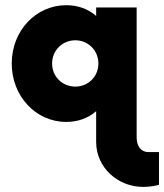

<svg xmlns="http://www.w3.org/2000/svg" viewBox="-20 -463 635 743"><path d="M553.7 125.5C525.9 125.5 508.8 103 508.8 68.8V-434.1H352.1V-401.4C321.8 -427.7 282.7 -442.9 236.3 -442.9C119.1 -442.9 25.4 -344.2 25.4 -217.3C25.4 -90.3 119.1 8.8 236.3 8.8C282.7 8.8 321.8 -6.3 352.1 -32.7V86.4C352.1 185.1 435.5 260.3 534.2 260.3C557.1 260.3 580.1 256.3 595.2 252.4V125.5ZM271.5 -127.9C221.2 -127.9 181.6 -166.5 181.6 -217.3C181.6 -267.6 221.2 -307.1 271.5 -307.1C321.3 -307.1 360.8 -267.6 360.8 -217.3C360.8 -166.5 321.3 -127.9 271.5 -127.9Z"/></svg>

Font: Now Black
Style: Regular
Weight: 400
Designer: Alfredo Marco Pradil
Foundry: Alfredo Marco Pradil
Version: Version 1.200;hotconv 1.0.109;makeotfexe 2.5.65596